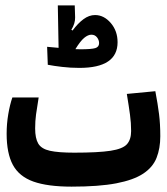

<svg xmlns="http://www.w3.org/2000/svg" viewBox="-20 -696 626 720"><path d="M248.5 3.9Q158.7 3.9 105.2 -15.1Q51.8 -34.2 28.3 -77.6Q4.9 -121.1 4.9 -194.3Q4.9 -231.9 11 -267.8Q17.1 -303.7 26.4 -330.6H125Q118.7 -292 115.2 -267.1Q111.8 -242.2 111.8 -214.4Q111.8 -177.2 123.5 -157.5Q135.3 -137.7 167 -130.6Q198.7 -123.5 258.3 -123.5Q348.6 -123.5 394.5 -130.6Q440.4 -137.7 456.1 -155.3Q471.7 -172.9 471.7 -204.6Q471.7 -234.9 467.5 -265.6Q463.4 -296.4 455.6 -343.8L562.5 -354Q571.8 -305.2 576.4 -268.1Q581.1 -231 581.1 -185.1Q581.1 -139.6 567.1 -104.2Q553.2 -68.8 517.1 -44.9Q481 -21 416 -8.5Q351.1 3.9 248.5 3.9ZM277.8 -441.4Q244.1 -441.4 213.1 -445.1Q182.1 -448.7 159.2 -453.1L156.7 -520.5Q164.1 -520 175.3 -518.8Q186.5 -517.6 199.7 -516.6L196.8 -675.8H260.3L261.7 -630.9Q262.2 -607.9 247.6 -584.5L252 -581.5Q272 -608.4 293 -624Q314 -639.6 336.4 -639.6Q369.6 -639.6 395.3 -609.9Q420.9 -580.1 420.9 -537.6Q420.9 -441.4 277.8 -441.4ZM262.7 -511.7Q274.4 -511.2 282.2 -511.2Q323.2 -511.2 337.4 -515.6Q351.6 -520 351.6 -534.2Q351.6 -545.9 343.8 -555.9Q335.9 -565.9 322.8 -565.9Q310.1 -565.9 295.7 -554Q281.2 -542 262.7 -511.7Z"/></svg>

Font: Cascadia Mono PL SemiBold
Style: Regular
Weight: 600
Monospace: yes
Designer: Aaron Bell
Foundry: Saja Typeworks
Version: Version 2404.023; ttfautohint (v1.8.4)